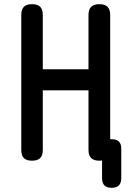

<svg xmlns="http://www.w3.org/2000/svg" viewBox="-20 -760 640 920"><path d="M404 -327H185V-42Q185 -15 172.5 -2.5Q160 10 133.5 10Q107 10 94.5 -2.5Q82 -15 82 -42V-688Q82 -715 94.5 -727.5Q107 -740 133.5 -740Q160 -740 172.5 -727.5Q185 -715 185 -688V-428H404V-688Q404 -715 417 -727.5Q430 -740 456 -740Q482 -740 495 -727.5Q508 -715 508 -688V-93H515Q538 -93 549.5 -82Q561 -71 561 -48V94Q561 117 549.5 128.5Q538 140 515 140Q492 140 480.5 128.5Q469 117 469 94V9Q463 10 456 10Q430 10 417 -2.5Q404 -15 404 -42Z"/></svg>

Font: Maple Mono NL Medium
Style: Regular
Weight: 500
Monospace: yes
Designer: subframe7536
Version: Version 7.000